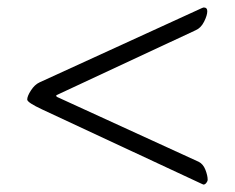

<svg xmlns="http://www.w3.org/2000/svg" viewBox="-20 -489 630 515"><path d="M133 -229 513 -55Q525 -49 531 -33.5Q537 -18 537 -7Q537 -3 533.5 1.5Q530 6 526 6H525Q524 5 523 5L94 -195Q53 -214 53 -222Q53 -231 63 -246.5Q73 -262 86 -268L523 -468Q524 -468 524 -468L526 -469Q536 -469 536 -459Q536 -448 527.5 -431Q519 -414 505 -408L132 -234Q129 -232 133 -229Z"/></svg>

Font: EB Garamond SC 12
Style: Regular
Weight: 400
Version: Version 0.016 ; ttfautohint (v0.97) -l 8 -r 50 -G 200 -x 0 -